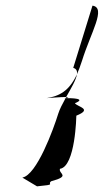

<svg xmlns="http://www.w3.org/2000/svg" viewBox="-20 -797 367 679"><path d="M59 -169 111 -138C183 -145 145 -144 161 -156C232 -175 186 -182 192 -200C247 -208 250 -388 250 -388C310 -412 253 -419 245 -432C287 -449 234 -450 212 -450C201 -430 191 -411 186 -395C169 -340 110 -178 59 -169ZM145 -450C145 -450 195 -454 214 -454C231 -484 249 -514 252 -534C224 -474 189 -457 145 -450ZM207 -450C209 -450 211 -451 213 -451C213 -451 212 -450 212 -450ZM239 -557C250 -554 254 -546 252 -534C258 -548 264 -563 270 -582C301 -682 357 -770 307 -777ZM213 -451C226 -453 223 -454 214 -454C214 -454 213 -451 213 -451Z"/></svg>

Font: bitstorm
Style: maxcnobl
Weight: 400
Version: Version 0.2